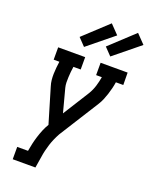

<svg xmlns="http://www.w3.org/2000/svg" viewBox="-177 -1077 919 1169"><g transform="rotate(20 282.5 -492.0)"><path d="M55 0V-80H125Q129 -104 134.5 -128.5Q140 -153 147.5 -177Q155 -201 164.5 -224.5Q174 -248 188 -271L121 -496Q115 -515 113 -534.5Q111 -554 111.5 -574Q112 -594 114 -614.5Q116 -635 119 -655H82V-735H257V-655H210Q207 -638 205.5 -620.5Q204 -603 203 -585.5Q202 -568 202.5 -551Q203 -534 207 -518L247 -367L355 -539Q371 -566 380 -595.5Q389 -625 394 -655H357V-735H532L533 -655H485Q482 -635 477 -614.5Q472 -594 465.5 -574Q459 -554 451 -534.5Q443 -515 431 -496L269 -239Q258 -219 249 -198.5Q240 -178 233.5 -157.5Q227 -137 222 -116Q217 -95 214 -74L202 0ZM399 -791 353 -839 509 -984 565 -926ZM229 -791 183 -839 339 -984 395 -926Z"/></g></svg>

Font: Iosevka Curly Slab Medium
Style: Italic
Weight: 500
Italic angle: -9°
Monospace: yes
Designer: Belleve Invis
Foundry: Belleve Invis
Version: Version 22.1.2; ttfautohint (v1.8.4)